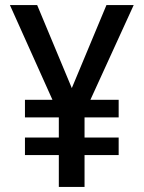

<svg xmlns="http://www.w3.org/2000/svg" viewBox="-20 -734 566 754"><path d="M262 -388 398 -714H505L335 -342H446V-273H312V-194H446V-125H312V0H211V-125H78V-194H211V-273H78V-342H186L19 -714H126Z"/></svg>

Font: Noto Sans Georgian SemiCondensed Medium
Style: Regular
Weight: 500
Width: 4
Designer: Monotype Design Team, Akaki Razmadze
Foundry: Google LLC
Version: Version 2.005; ttfautohint (v1.8.4.7-5d5b)